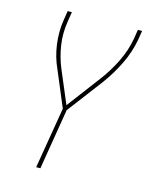

<svg xmlns="http://www.w3.org/2000/svg" viewBox="-111 -597 722 888"><g transform="rotate(15 250.0 -152.5)"><path d="M148 215 197 -78 126 -247Q114 -273 106 -300.5Q98 -328 94 -357Q90 -386 90 -416Q90 -446 95 -476L102 -520H122L115 -476Q105 -417 113.5 -360.5Q122 -304 143 -254L209 -98L328 -256Q366 -306 393.5 -362Q421 -418 431 -476L438 -520H458L451 -476Q440 -415 411.5 -356.5Q383 -298 344 -245L216 -76L168 215Z"/></g></svg>

Font: Iosevka Curly Thin
Style: Italic
Weight: 100
Italic angle: -9°
Monospace: yes
Designer: Belleve Invis
Foundry: Belleve Invis
Version: Version 22.1.2; ttfautohint (v1.8.4)